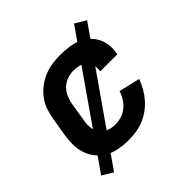

<svg xmlns="http://www.w3.org/2000/svg" viewBox="-173 -733 946 946"><g transform="rotate(-45 300.0 -260.0)"><path d="M260 8Q228 8 196.5 2.5Q165 -3 138 -17.5Q111 -32 91.5 -55Q72 -78 61.5 -107Q51 -136 50.5 -168Q50 -200 55 -233L72 -333Q76 -360 86 -387.5Q96 -415 114 -438.5Q132 -462 156 -480Q180 -498 207 -509Q234 -520 262 -524Q290 -528 317 -528Q346 -528 373.5 -524.5Q401 -521 426 -511.5Q451 -502 471.5 -485.5Q492 -469 505 -446Q518 -423 522 -395.5Q526 -368 521 -340L520 -331H401V-335Q404 -355 399.5 -374Q395 -393 381 -405.5Q367 -418 348 -422.5Q329 -427 309 -427Q287 -427 265.5 -419.5Q244 -412 227.5 -396Q211 -380 202 -359Q193 -338 189 -317L173 -217Q168 -192 171 -168.5Q174 -145 187.5 -127Q201 -109 223 -101Q245 -93 269 -93Q290 -93 311.5 -99.5Q333 -106 350.5 -120.5Q368 -135 380.5 -154.5Q393 -174 399 -195L510 -169Q500 -143 486.5 -119Q473 -95 454.5 -74Q436 -53 413 -36.5Q390 -20 365 -10Q340 0 313 4Q286 8 260 8ZM97 69 41 35 476 -589 533 -555Z"/></g></svg>

Font: Iosevka Extended
Style: Bold Italic
Weight: 700
Width: 7
Italic angle: -9°
Monospace: yes
Designer: Belleve Invis
Foundry: Belleve Invis
Version: Version 32.5.0; ttfautohint (v1.8.4)